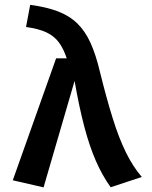

<svg xmlns="http://www.w3.org/2000/svg" viewBox="-20 -776 640 811"><path d="M217 -529.5H262Q248 -571 228.5 -597.2Q209 -623.5 176.5 -639Q144 -654.5 90 -662L107.5 -755.5Q176 -746.5 224.5 -728Q273 -709.5 306.5 -677Q340 -644.5 362.8 -594Q385.5 -543.5 402.5 -471Q430.5 -358 456.5 -275Q482.5 -192 512 -132Q541.5 -72 579 -28.5L447.5 15Q412 -34.5 385 -96.2Q358 -158 336.2 -240.5Q314.5 -323 295 -434L164 15.5L34 -14.5Z"/></svg>

Font: Fira Code Light SemiBold
Style: Regular
Weight: 600
Monospace: yes
Version: Version 5.002